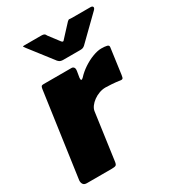

<svg xmlns="http://www.w3.org/2000/svg" viewBox="-180 -846 857 947"><g transform="rotate(-30 248.5 -372.0)"><path d="M34 0Q19 0 13 -9Q7 -18 8 -31L76 -513Q78 -524 81 -527Q84 -530 93 -530H252Q260 -530 265 -524Q270 -518 268 -504L262 -468Q261 -456 265 -455Q269 -454 276 -461Q296 -483 323 -501Q350 -519 378 -529.5Q406 -540 427 -540Q447 -540 459 -537Q471 -534 469 -523L449 -377Q447 -362 443.5 -358.5Q440 -355 433 -356Q407 -360 383.5 -361.5Q360 -363 349 -363Q331 -363 313 -356.5Q295 -350 280 -339Q265 -328 255.5 -315Q246 -302 244 -289L207 -23Q205 -7 198.5 -3.5Q192 0 175 0H34ZM352 -738Q359 -745 364 -744Q369 -743 378 -743H483Q494 -743 496.5 -736.5Q499 -730 490 -721L360 -594Q354 -589 348.5 -587Q343 -585 332 -585H237Q223 -585 215 -591Q207 -597 203 -604L106 -729Q101 -737 98.5 -740Q96 -743 105 -743H204Q214 -743 219.5 -740Q225 -737 228 -729L269 -675Q279 -660 285 -665.5Q291 -671 302 -684L352 -738Z"/></g></svg>

Font: Libre Franklin Thin Black
Style: Italic
Weight: 900
Italic angle: -8°
Version: Version 2.000